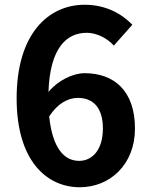

<svg xmlns="http://www.w3.org/2000/svg" viewBox="-20 -774 629 808"><path d="M313 -97C251 -97 201 -149 187 -284C224 -341 268 -362 308 -362C372 -362 413 -321 413 -233C413 -143 368 -97 313 -97ZM537 -670C492 -716 426 -754 336 -754C187 -754 50 -636 50 -360C50 -99 175 14 316 14C442 14 548 -81 548 -233C548 -392 460 -466 336 -466C288 -466 224 -436 184 -387C190 -572 260 -636 345 -636C388 -636 433 -612 459 -582Z"/></svg>

Font: Noto Sans Japanese Bold
Style: Bold
Weight: 700
Designer: Ryoko NISHIZUKA (kana & ideographs); Paul D. Hunt (Latin, Greek & Cyrillic); Wenlong ZHANG (bopomofo); Sandoll Communica
Foundry: Adobe Systems Incorporated
Version: Version 1.000;PS 1;hotconv 1.0.78;makeotf.lib2.5.61930